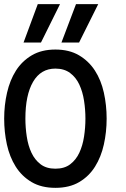

<svg xmlns="http://www.w3.org/2000/svg" viewBox="-36 -884 602 915"><path d="M-16.1 -318.8Q-16.1 -382.8 -2.4 -442.4Q11.2 -502 40 -547.4Q68.8 -592.8 115.5 -620.4Q162.1 -647.9 228 -647.9Q293.9 -647.9 340.6 -620.4Q387.2 -592.8 416.5 -547.4Q445.8 -502 459 -442.4Q472.2 -382.8 472.2 -318.8Q472.2 -254.9 459 -195.6Q445.8 -136.2 417 -90.1Q388.2 -43.9 341.6 -16.4Q294.9 11.2 228 11.2Q161.1 11.2 114.5 -16.4Q67.9 -43.9 38.8 -90.1Q9.8 -136.2 -3.2 -195.6Q-16.1 -254.9 -16.1 -318.8ZM85 -318.8Q85 -275.9 91.6 -232.9Q98.1 -189.9 114 -156Q129.9 -122.1 157.5 -101.1Q185.1 -80.1 228 -80.1Q271 -80.1 298.6 -101.1Q326.2 -122.1 342 -156Q357.9 -189.9 364.5 -232.9Q371.1 -275.9 371.1 -318.8Q371.1 -361.8 364.5 -404.3Q357.9 -446.8 342 -481Q326.2 -515.1 298.1 -536.1Q270 -557.1 228 -557.1Q158.2 -557.1 121.6 -494.1Q85 -431.2 85 -318.8ZM340.8 -681.2H256.8L326.2 -864.3H432.1ZM159.2 -681.2H76.2L144 -864.3H250Z"/></svg>

Font: Anonymous Pro
Style: Bold
Weight: 700
Monospace: yes
Designer: Mark Simonson
Version: Version 1.003